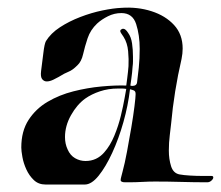

<svg xmlns="http://www.w3.org/2000/svg" viewBox="-20 -488 591 514"><path d="M102 6Q83 6 70.5 -6Q58 -18 50.5 -34.5Q43 -51 40 -67.5Q37 -84 37 -93Q37 -137 56.5 -167Q76 -197 107.5 -215.5Q139 -234 176.5 -243.5Q214 -253 251.5 -256.5Q289 -260 318 -259Q318 -259 320.5 -278Q323 -297 324 -311Q325 -329 323 -351Q321 -373 311 -389Q309 -392 304 -399.5Q299 -407 306 -410Q307 -411 310 -411Q316 -411 323 -400Q331 -389 333.5 -372Q336 -355 336 -336Q336 -329 336 -323Q336 -317 335 -310Q334 -294 331.5 -276.5Q329 -259 329 -259Q331 -258 334 -258Q346 -258 347 -268Q349 -282 351.5 -306.5Q354 -331 354 -357Q354 -394 344.5 -423.5Q335 -453 305 -453Q286 -453 269 -444.5Q252 -436 240 -425Q222 -408 214.5 -385.5Q207 -363 202.5 -343Q198 -323 187 -313Q174 -300 163.5 -296Q153 -292 137 -282Q132 -279 122.5 -274.5Q113 -270 105 -270Q98 -270 93 -276Q88 -282 90 -298Q93 -320 96 -345.5Q99 -371 103 -378Q116 -399 140.5 -415Q165 -431 195 -442.5Q225 -454 254 -460Q283 -466 305 -467Q348 -470 385.5 -458Q423 -446 446 -421Q469 -396 469 -358Q469 -345 466 -330Q456 -287 449 -243.5Q442 -200 438 -156Q437 -146 434.5 -126Q432 -106 432 -85Q432 -62 438 -43Q444 -24 461 -21Q472 -19 489 -18Q506 -17 521.5 -17Q537 -17 545 -17H546Q551 -17 551 -13Q551 -9 546 -4.5Q541 0 535 0Q500 0 465 -1Q430 -2 395 -2Q378 -2 360.5 -1Q343 0 325 0H315Q303 0 303 -6Q303 -9 304.5 -14.5Q306 -20 308 -28Q314 -50 320 -82Q326 -114 331.5 -146.5Q337 -179 340 -203.5Q343 -228 343 -235V-237Q343 -244 338 -246Q333 -248 328 -249Q323 -206 310.5 -161.5Q298 -117 280.5 -79Q263 -41 244 -17.5Q225 6 207 6ZM209 -57Q239 -57 259 -80Q275 -98 286 -124.5Q297 -151 303.5 -178Q310 -205 313.5 -225Q317 -245 318 -250Q312 -251 306.5 -251Q301 -251 296 -251Q270 -251 247.5 -243.5Q225 -236 208 -224Q186 -208 170 -179.5Q154 -151 154 -121Q154 -103 161 -88Q168 -72 181 -64.5Q194 -57 209 -57Z"/></svg>

Font: Tapestry
Style: Regular
Weight: 400
Designer: Robert E. Leuschke
Foundry: Robert E. Leuschke
Version: Version 1.010; ttfautohint (v1.8.4.7-5d5b)